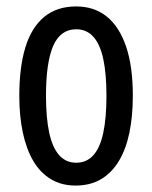

<svg xmlns="http://www.w3.org/2000/svg" viewBox="-20 -567 473 597"><path d="M393 -269Q393 -206 382.5 -155Q372 -104 350 -67Q328 -30 294.5 -10Q261 10 215 10Q171 10 138 -10Q105 -30 83.5 -66.5Q62 -103 51 -154.5Q40 -206 40 -269Q40 -358 59 -420Q78 -482 117.5 -514.5Q157 -547 217 -547Q273 -547 312 -515.5Q351 -484 372 -422.5Q393 -361 393 -269ZM123 -269Q123 -201 133 -154.5Q143 -108 164 -84.5Q185 -61 217 -61Q249 -61 270 -84Q291 -107 301 -153.5Q311 -200 311 -269Q311 -338 301 -384Q291 -430 270 -453Q249 -476 217 -476Q168 -476 145.5 -424.5Q123 -373 123 -269Z"/></svg>

Font: Noto Sans Display ExtraCondensed
Style: Regular
Weight: 400
Width: 2
Version: Version 2.003